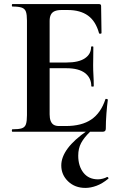

<svg xmlns="http://www.w3.org/2000/svg" viewBox="-20 -645 592 940"><path d="M483 0H41Q38 0 38 -6Q38 -12 41 -12Q72 -12 87 -17Q102 -22 107 -37Q112 -52 112 -81V-544Q112 -573 107 -587.5Q102 -602 87 -607.5Q72 -613 41 -613Q38 -613 38 -619Q38 -625 41 -625H465Q475 -625 475 -616L477 -483Q477 -481 472 -480Q467 -479 465 -482Q449 -541 411 -568.5Q373 -596 311 -596H281Q261 -596 248 -590.5Q235 -585 229 -573Q223 -561 223 -543V-85Q223 -66 228 -53Q233 -40 243 -34Q253 -28 269 -28H302Q380 -28 427 -60Q474 -92 496 -159Q497 -162 502.5 -160.5Q508 -159 508 -157Q504 -128 501 -88.5Q498 -49 498 -15Q498 0 483 0ZM427 -223Q427 -264 396 -287.5Q365 -311 305 -311H170V-339H306Q365 -339 395.5 -359.5Q426 -380 426 -415Q426 -418 431.5 -418Q437 -418 437 -415Q437 -382 436.5 -363.5Q436 -345 436 -325Q436 -300 437.5 -276Q439 -252 439 -223Q439 -221 433 -221Q427 -221 427 -223ZM408 -6 422 -1Q391 29 377 55.5Q363 82 363 117Q363 168 388.5 200.5Q414 233 460 233Q471 233 484 229.5Q497 226 503 222Q506 220 509.5 224Q513 228 510 230Q481 254 452.5 264.5Q424 275 398 275Q347 275 313.5 243Q280 211 280 165Q280 124 311.5 81.5Q343 39 408 -6Z"/></svg>

Font: Cormorant Garamond Light
Style: Bold
Weight: 700
Version: Version 4.001